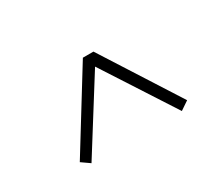

<svg xmlns="http://www.w3.org/2000/svg" viewBox="-64 -675 698 598"><g transform="rotate(-30 285.5 -376.0)"><path d="M450 -227 285 -482 125 -227 95 -248 266 -525H304L481 -248Z"/></g></svg>

Font: Source Han Serif SC ExtraLight
Style: Regular
Weight: 250
Designer: Ryoko NISHIZUKA  (kana & ideographs); Frank Grießhammer (Latin, Greek & Cyrillic); Wenlong ZHANG  (bopomofo); Sandoll Co
Foundry: Adobe Systems Incorporated
Version: Version 1.001 October 20, 2017